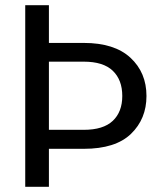

<svg xmlns="http://www.w3.org/2000/svg" viewBox="-20 -718 619 738"><path d="M302 -146H168V0H77V-698H168V-553H302Q420 -553 481.5 -496Q543 -439 543 -349Q543 -261 483.5 -203.5Q424 -146 302 -146ZM450 -349Q450 -411 413.5 -446Q377 -481 302 -481H168V-219H302Q377 -219 413.5 -253.5Q450 -288 450 -349Z"/></svg>

Font: Poppins A&M
Style: Regular-A&M
Weight: 400
Designer: Ninad Kale (Devanagari), Jonny Pinhorn (Latin)
Foundry: Indian Type Foundry
Version: 4.004